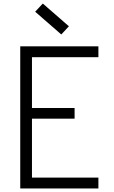

<svg xmlns="http://www.w3.org/2000/svg" viewBox="-20 -1061 640 1081"><path d="M94 0V-800H534V-739H116L160 -784V-416L116 -453H400V-393H116L160 -430V-23L122 -61H534V0ZM325 -867 178 -995 221 -1041 368 -913Z"/></svg>

Font: Victor Mono Light
Style: Regular
Weight: 300
Monospace: yes
Designer: Rune Bjørnerås
Version: Version 1.561;gftools[0.9.30]